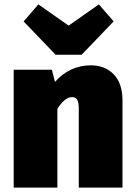

<svg xmlns="http://www.w3.org/2000/svg" viewBox="-20 -850 610 870"><path d="M535 0H337V-358Q337 -387 329.5 -398.5Q322 -410 307 -410Q274 -410 240 -357V0H42V-534H215L229 -479Q297 -554 391 -554Q456 -554 495.5 -513Q535 -472 535 -394ZM350 -602H232L87 -753L154 -830L291 -734L428 -830L495 -753Z"/></svg>

Font: Trujillo Black
Style: Regular
Weight: 900
Designer: Fira Sans original fonts by bBox Type GmbH, Carrois Corporate GbR, & Edenspiekermann AG / Changes by Cristiano Sobral
Foundry: Fira Sans original fonts by bBox Type GmbH, Carrois Corporate GbR, & Edenspiekermann AG / Changes by Cristiano Sobral
Version: Version 4.301;July 28, 2020;FontCreator 13.0.0.2655 64-bit